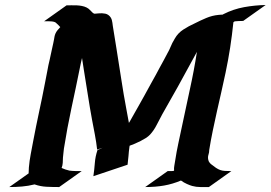

<svg xmlns="http://www.w3.org/2000/svg" viewBox="-20 -756 1094 776"><path d="M357.4 -43.9Q361.3 -70.8 363.3 -97.2Q365.2 -123.5 374 -149.4L394.5 -158.7L372.6 -151.4Q369.1 -182.1 363.5 -211.7Q357.9 -241.2 352.1 -271.5Q342.8 -322.3 335 -372.8Q327.1 -423.3 318.8 -474.1L311.5 -521.5Q309.1 -511.7 307.1 -502.7Q305.2 -493.7 303.2 -483.9Q286.6 -401.4 269 -320.1Q251.5 -238.8 238.3 -155.3Q236.8 -146 236.3 -137Q235.8 -127.9 234.4 -118.7Q234.4 -108.9 233.6 -97.9Q232.9 -86.9 229 -77.1Q243.7 -70.3 260.7 -66.4Q272.9 -64.9 285.2 -64.7Q297.4 -64.5 310.1 -64.5L219.2 0Q191.4 0 167.5 -1.2Q143.6 -2.4 119.6 -10.7Q94.7 -4.4 69.3 -2.2Q43.9 0 17.6 0L95.7 -55.2L96.7 -79.1Q99.1 -106.4 104.2 -133.1Q109.4 -159.7 114.3 -186.5Q125.5 -245.6 137.9 -303.2Q150.4 -360.8 161.6 -419.4Q167 -444.3 171.1 -468.5Q175.3 -492.7 181.2 -516.6Q185.1 -532.7 188.2 -549.1Q191.4 -565.4 195.3 -581.5Q197.3 -589.4 198.2 -595.9Q199.2 -602.5 200.4 -608.6Q201.7 -614.7 204.3 -620.8Q207 -627 212.4 -633.8Q217.3 -640.1 223.6 -646.5Q219.7 -650.4 216.3 -654.3Q212.9 -658.2 208.5 -661.6Q206.1 -664.1 205.1 -664.8Q204.1 -665.5 200.7 -667Q200.2 -667 200 -667.2Q199.7 -667.5 199.2 -667.5Q196.8 -668.5 194.3 -668.7Q191.9 -668.9 189.5 -669.4Q181.6 -670.4 173.8 -670.2Q166 -669.9 158.2 -669.9L249 -734.4Q258.3 -734.4 268.8 -734.6Q279.3 -734.9 290 -734.4Q300.8 -733.9 311 -731.9Q321.3 -730 330.1 -725.6Q337.9 -721.7 343.5 -715.6Q349.1 -709.5 355 -704.1L360.4 -700.7H364.7Q370.6 -701.2 377.7 -701.9Q384.8 -702.6 392.1 -702.4Q399.4 -702.1 406 -700.7Q412.6 -699.2 418 -695.3Q423.8 -690.9 427 -686Q430.2 -681.2 431.9 -675.5Q433.6 -669.9 434.3 -663.8Q435.1 -657.7 436 -650.9L451.2 -556.6L453.1 -544.4Q462.4 -487.8 470.9 -431.2Q479.5 -374.5 490.2 -317.9L501 -259.3L504.4 -264.6Q516.6 -286.1 525.1 -301.3Q533.7 -316.4 540.3 -328.1Q546.9 -339.8 552.5 -349.9Q558.1 -359.9 564.2 -370.8Q570.3 -381.8 577.6 -395.3Q585 -408.7 595.7 -428.2Q603 -441.4 610.4 -454.6Q617.7 -467.8 624.5 -481Q633.3 -497.1 642.1 -513.2Q650.9 -529.3 659.2 -545.4L661.1 -548.8Q663.1 -552.7 664.8 -556.2Q666.5 -559.6 668 -563.5Q671.9 -573.2 676.5 -582.3Q681.2 -591.3 686.5 -600.1Q699.2 -622.6 721.2 -636.7Q743.2 -650.9 766.1 -661.1Q789.1 -672.9 813.2 -683.1Q837.4 -693.4 863.3 -695.8Q867.2 -696.3 871.3 -696.5Q875.5 -696.8 879.4 -696.8L883.8 -699.2Q923.3 -719.2 966.6 -727.1Q1009.8 -734.9 1053.7 -735.8L962.9 -671.4Q954.6 -671.4 951.4 -671.1Q948.2 -670.9 946.3 -670.9Q944.3 -670.9 941.4 -670.7Q938.5 -670.4 930.7 -669.9H928.7L923.3 -666Q918 -614.3 910.2 -563.5Q902.3 -512.7 891.6 -461.9Q883.3 -422.9 874.5 -384Q865.7 -345.2 856.9 -306.4Q848.1 -267.6 840.1 -228.5Q832 -189.5 825.7 -150.4Q825.7 -140.1 822.5 -130.6Q819.3 -121.1 821.8 -109.9Q823.2 -103 827.6 -98.1L830.6 -94.7Q831.1 -94.2 832 -93.5Q833 -92.8 832 -93.3Q844.2 -83.5 853 -77.6Q861.8 -71.8 870.1 -68.8Q878.4 -65.9 888.7 -65.2Q898.9 -64.5 915 -64.5L824.2 0Q807.6 0 790.3 0Q772.9 0 756.8 -4.4Q748 -6.8 735.4 -12.5Q722.7 -18.1 711.4 -26.4Q677.7 -12.2 643.1 -6.1Q608.4 0 566.9 0L657.7 -64.5Q663.1 -64.5 668.9 -64.5Q674.8 -64.5 680.7 -64.9Q682.6 -65.9 683.6 -66.9Q682.6 -76.7 684.6 -86.7Q686.5 -96.7 688 -106.9Q693.4 -142.6 700.9 -177.2Q708.5 -211.9 715.8 -247.1Q731.4 -322.8 747.8 -396.7Q764.2 -470.7 775.9 -546.4L761.2 -519.5Q730.5 -462.4 699.2 -406.2Q668 -350.1 635.7 -293.9Q624.5 -273.4 613.3 -251.2Q602.1 -229 586.4 -211.9Q579.6 -204.6 569.6 -198.2Q559.6 -191.9 548.1 -186Q536.6 -180.2 525.1 -175.3Q513.7 -170.4 503.9 -167Q502.9 -162.1 502.9 -160.2Q500.5 -143.1 499.3 -125.5Q498 -107.9 495.6 -90.3ZM206.5 -665 200.2 -667.5Q201.7 -667 203.6 -666.3Q205.6 -665.5 206.5 -665ZM198.7 -668 195.3 -669.4Q193.8 -669.9 198.7 -668ZM660.2 -546.9Q659.7 -545.9 660.2 -546.9Q660.6 -547.9 661.1 -548.3ZM660.2 -51.3Q660.6 -51.3 660.6 -51.5Q660.6 -51.8 661.1 -51.8L659.7 -51.3Z"/></svg>

Font: Autopia Bold Italic
Style: Bold Italic
Weight: 700
Italic angle: -104°
Designer: Antoine Gelgon
Foundry: Antoine Gelgon
Version: V.1.0